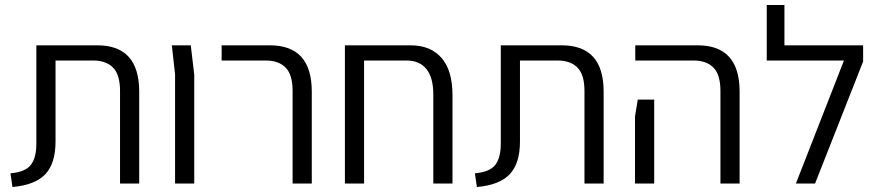

<svg xmlns="http://www.w3.org/2000/svg" viewBox="-20 -737 3532 771"><path d="M22 -41Q81 -46 103.5 -74.5Q126 -103 126 -161V-555H371Q539 -555 539 -369V0H462V-372Q462 -437 434 -465.5Q406 -494 354 -494H203V-169Q203 -81 162 -37.5Q121 6 30 14Z M683 -438 670 -555H746L760 -438V0H683Z M1155 -372Q1155 -437 1127 -465.5Q1099 -494 1047 -494H870V-555H1064Q1232 -555 1232 -369V0H1155Z M1797 -355V0H1720V-358Q1720 -425 1692.5 -459.5Q1665 -494 1612 -494H1442V0H1365V-529V-555H1629Q1709 -555 1753 -504.5Q1797 -454 1797 -355Z M1887 -41Q1946 -46 1968.5 -74.5Q1991 -103 1991 -161V-555H2236Q2404 -555 2404 -369V0H2327V-372Q2327 -437 2299 -465.5Q2271 -494 2219 -494H2068V-169Q2068 -81 2027 -37.5Q1986 6 1895 14Z M2873 -372Q2873 -437 2845 -465.5Q2817 -494 2765 -494H2531V-555H2782Q2950 -555 2950 -369V0H2873ZM2530 -270 2541 -337H2607V0H2530Z M3446 -555V-490L3253 0H3176L3369 -494H3059V-717H3130V-555Z"/></svg>

Font: Assistant-zap
Style: zap
Weight: 400
Designer: Hebrew By Ben Nathan, Latin by Paul Hunt
Version: Version 2.001